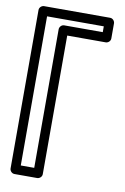

<svg xmlns="http://www.w3.org/2000/svg" viewBox="-97 -941 655 1008"><g transform="rotate(10 230.0 -437.5)"><path d="M150.5 -40H78.8V-835H381.2V-804H175.5C160.4 -804 150.5 -789.7 150.5 -779ZM175.5 10C186.2 10 200.5 0.1 200.5 -15V-754H406.2C417 -754 431.2 -763.9 431.2 -779V-860C431.2 -870.7 421.4 -885 406.2 -885H53.8C43 -885 28.8 -875.1 28.8 -860V-15C28.8 -4.3 38.6 10 53.8 10Z"/></g></svg>

Font: Stormning Aesir
Style: Light
Weight: 400
Designer: Robert Jablonski, Mew Too
Foundry: Cannot Into Space Fonts
Version: Version 0.90